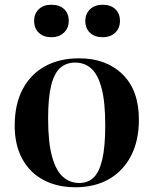

<svg xmlns="http://www.w3.org/2000/svg" viewBox="-20 -776 652 810"><path d="M298 14Q221 14 163 -17Q105 -48 73.5 -106.5Q42 -165 42 -246Q42 -336 75.5 -399.5Q109 -463 170 -496.5Q231 -530 314 -530Q428 -530 497 -462.5Q566 -395 566 -271Q566 -183 533 -119Q500 -55 440 -20.5Q380 14 298 14ZM315 -4Q351 -4 375 -27Q399 -50 411.5 -103.5Q424 -157 424 -248Q424 -346 408.5 -404Q393 -462 365 -487Q337 -512 297 -512Q260 -512 234.5 -490Q209 -468 196 -416Q183 -364 183 -276Q183 -176 199.5 -116Q216 -56 245.5 -30Q275 -4 315 -4ZM413 -619Q380 -619 360 -637.5Q340 -656 340 -688Q340 -718 360 -737Q380 -756 413 -756Q447 -756 466.5 -737.5Q486 -719 486 -688Q486 -657 466 -638Q446 -619 413 -619ZM196 -619Q164 -619 144 -637.5Q124 -656 124 -688Q124 -718 143.5 -737Q163 -756 196 -756Q231 -756 250.5 -737.5Q270 -719 270 -688Q270 -657 249.5 -638Q229 -619 196 -619Z"/></svg>

Font: Literata 72pt SemiBold
Style: Regular
Weight: 600
Designer: Latin by Veronika Burian and Jose Scaglione. Greek by Irene Vlachou. Cyrillic by Vera Evstafieva.
Foundry: TypeTogether
Version: Version 3.002